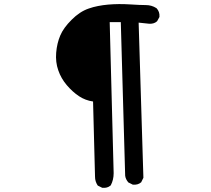

<svg xmlns="http://www.w3.org/2000/svg" viewBox="-20 -818 1040 946"><path d="M482.9 106.9 463.4 97.2 461.9 96.2 460.9 95.2Q454.6 85.4 451.4 75Q448.2 64.5 448.2 52.7L438.5 -317.9Q400.9 -323.2 369.6 -343.8Q353.5 -354.5 338.1 -368.4Q322.8 -382.3 309.1 -398.4Q280.8 -431.6 267.1 -471.7Q252.9 -511.7 256.8 -558.6Q260.7 -605 276.9 -643.1Q293 -681.2 333 -720.7Q372.6 -760.7 417 -775.9Q439 -783.7 462.9 -788.3Q486.8 -793 513.2 -795.4Q565.4 -799.8 618.7 -796.4Q670.9 -793 698.2 -793Q727.1 -793 750 -778.3L751 -777.8L751.5 -777.3Q767.6 -759.8 765.6 -735.8V-734.4L765.1 -733.4L754.4 -713.9L753.4 -712.9L752.9 -712.4Q745.1 -705.6 735.1 -702.9Q725.1 -700.2 713.4 -701.2L663.1 -706.5L686.5 56.6V58.1L686 59.1L676.3 78.6L675.8 80.1L674.8 80.6Q667 87.4 657 90.1Q647 92.8 635.3 91.8H634.3L633.3 91.3L613.8 81.5L612.3 81.1L611.8 80.1Q605.5 72.8 601.6 64.5Q597.7 56.2 596.7 47.4V46.9L575.2 -709H520.5L540 35.2Q540 67.9 525.9 94.7L525.4 95.7L524.4 96.2Q516.6 103 506.6 105.7Q496.6 108.4 484.9 107.4H483.9Z"/></svg>

Font: NaikaiFont
Style: SemiBold
Weight: 600
Version: Version 1.89